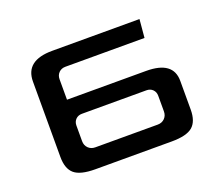

<svg xmlns="http://www.w3.org/2000/svg" viewBox="-94 -678 956 818"><g transform="rotate(-20 383.5 -268.5)"><path d="M197.8 -131.8Q197.8 -112.8 210.2 -100.3Q222.7 -87.9 241.7 -87.9H524.9Q543.9 -87.9 556.4 -100.3Q568.8 -112.8 568.8 -131.8V-202.6Q568.8 -219.7 557.9 -230.7Q546.9 -241.7 529.8 -241.7H236.8Q219.7 -241.7 208.7 -230.7Q197.8 -219.7 197.8 -202.6ZM678.7 -100.1Q678.7 -46.9 651.4 -23.4Q624 0 556.6 0H210Q142.6 0 115.2 -23.4Q87.9 -46.9 87.9 -100.1V-441.9Q87.9 -537.1 210 -537.1H605.5L598.1 -454.1H239.3Q221.2 -454.1 209.5 -442.4Q197.8 -430.7 197.8 -412.6V-319.8H556.6Q678.7 -319.8 678.7 -230.5Z"/></g></svg>

Font: Squarish Sans CT
Style: Regular
Weight: 400
Version: Version 0.9